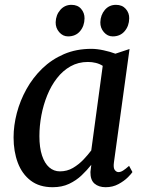

<svg xmlns="http://www.w3.org/2000/svg" viewBox="-20 -772 613 802"><path d="M455.9 -93.6Q452.7 -70.5 459.5 -61.8Q466.3 -53.1 474.9 -53.1Q484 -53.1 494.1 -59.5Q504.3 -65.9 519.2 -79.2L533.2 -53.3Q529.1 -46.5 513.9 -31.2Q498.6 -15.9 474.8 -3Q450.9 10 421.2 10Q392.7 10 375 -4.9Q357.3 -19.8 357.7 -53.6L361.3 -83.6Q343.7 -61.3 321 -39.7Q298.3 -18.1 268.5 -4Q238.7 10 199.9 10Q144.6 10 108.4 -17.5Q72.2 -45 54.4 -92.2Q36.7 -139.3 36.7 -198Q36.7 -247.6 50.3 -299.8Q64 -351.9 90.6 -399.8Q117.2 -447.6 156.4 -485.7Q195.7 -523.7 247.1 -545.9Q298.6 -568 361.6 -568Q384.8 -568 412.8 -561.9Q440.9 -555.9 462 -547.7L521.1 -567.3ZM409.1 -497Q395.8 -505.5 380 -509.3Q364.2 -513.2 347.2 -513.2Q306.9 -513.2 274.5 -494.9Q242.2 -476.7 217.9 -445.3Q193.5 -414 177.3 -373.9Q161 -333.8 152.8 -289.9Q144.6 -246 144.6 -203.3Q144.6 -155.4 155.5 -122.5Q166.4 -89.6 185.6 -72.9Q204.9 -56.2 230.1 -56.2Q260.3 -56.2 284.8 -70.6Q309.3 -85.1 328.6 -105.4Q347.8 -125.6 361.2 -143.7ZM264.1 -620Q242.6 -620 227.3 -637.7Q212 -655.4 212.5 -679.1Q213.5 -709.7 232 -730.8Q250.5 -751.8 278.4 -751.8Q304.5 -751.8 318.9 -734.9Q333.4 -717.9 333.1 -695.1Q332.7 -663.6 314.4 -641.8Q296 -620 264.1 -620ZM450.7 -620Q429.2 -620 413.9 -637.7Q398.6 -655.4 399.1 -679.1Q400.1 -709.7 418.1 -730.8Q436.1 -751.8 464.6 -751.8Q490.4 -751.8 505.3 -734.9Q520.2 -717.9 519.7 -695.1Q519.2 -663.6 500.7 -641.8Q482.3 -620 450.7 -620Z"/></svg>

Font: Merriweather 7pt Light
Style: Italic
Weight: 300
Italic angle: -7.8°
Designer: Eben Sorkin
Foundry: Eben Sorkin
Version: Version 2.200;gftools[0.9.31]